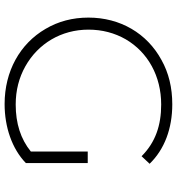

<svg xmlns="http://www.w3.org/2000/svg" viewBox="12 -756 750 813"><g transform="rotate(90 386.5 -350.0)"><path d="M55 -350C55 -283 71 -222 103 -168C166 -60 282 5 421 5C518 5 610 -26 671 -85V-347H622V-106C569 -63 503 -42 423 -42C363 -42 309 -56 261 -83C165 -137 106 -235 106 -350C106 -408 120 -461 147 -508C202 -602 303 -658 423 -658C511 -658 583 -634 642 -575L674 -609C613 -672 525 -705 422 -705C352 -705 289 -690 234 -659C122 -598 55 -485 55 -350Z"/></g></svg>

Font: Montserrat Light
Style: Regular
Weight: 300
Designer: Julieta Ulanovsky
Foundry: Julieta Ulanovsky
Version: Version 7.200